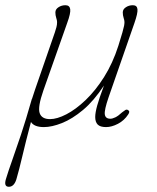

<svg xmlns="http://www.w3.org/2000/svg" viewBox="-47 -479 601 735"><path d="M75 -100.5H75.5Q80 -116 87 -135.5L163 -355Q166.5 -366 169 -375Q171.5 -384 171.5 -394.5Q171.5 -401 168.2 -410.8Q165 -420.5 165 -431.5Q165 -443.5 176.8 -451.2Q188.5 -459 203.5 -459Q219.5 -459 221.8 -443.8Q224 -428.5 210 -390.5L119 -132.5Q97 -69.5 104.8 -46.2Q112.5 -23 144.5 -23Q171.5 -23 207.2 -41.5Q243 -60 280.8 -96Q318.5 -132 351.5 -184.2Q384.5 -236.5 406 -303.5Q416.5 -337 421.5 -354.5Q426.5 -372 428 -380.2Q429.5 -388.5 429.5 -394.5Q429.5 -401 426.2 -410.8Q423 -420.5 423 -431.5Q423 -443.5 434.8 -451.2Q446.5 -459 461.5 -459Q477.5 -459 479.2 -444Q481 -429 467.5 -390.5L368.5 -106Q352 -58 354.2 -41.2Q356.5 -24.5 375.5 -24.5Q383.5 -24.5 394.5 -29.8Q405.5 -35 420.5 -49Q427 -53.5 432 -57.2Q437 -61 442.5 -58Q452.5 -53 443.5 -40.5Q429 -18 404.8 -5.2Q380.5 7.5 359 7.5Q336.5 7.5 327 -2.2Q317.5 -12 317.5 -31Q317.5 -47.5 325 -74.8Q332.5 -102 351 -151.5Q312.5 -93 271 -58.2Q229.5 -23.5 190.5 -8Q151.5 7.5 121 7.5Q84 7.5 71.5 -12Q50.5 67.5 38.5 119Q26.5 170.5 15.5 208Q6.5 236 -13 236Q-33 236 -24.5 207Q-15 175.5 -0.5 135Q14 94.5 33 37.5Q52 -19.5 75 -100.5Z"/></svg>

Font: Fraunces 9pt Soft Thin
Style: Italic
Weight: 100
Italic angle: -16°
Version: Version 1.000;[b76b70a41]